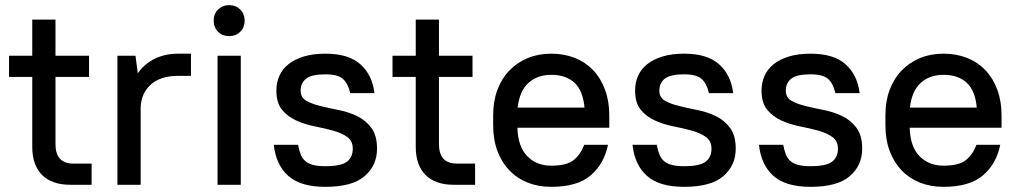

<svg xmlns="http://www.w3.org/2000/svg" viewBox="-20 -716 3946 744"><path d="M15 -500H105V-640H195V-500H325V-418H195V-157Q195 -82 265 -82H335V0H252Q181 0 143 -38Q105 -76 105 -147V-418H15Z M435 -500H505L514 -432Q540 -469 580 -488.5Q620 -508 670 -508H720V-422H670Q601 -422 564 -388Q527 -354 525 -300V0H435Z M823 -500H913V0H823ZM868 -576Q842 -576 825 -593Q808 -610 808 -636Q808 -662 825 -679Q842 -696 868 -696Q894 -696 911 -679Q928 -662 928 -636Q928 -610 911 -593Q894 -576 868 -576Z M1241 8Q1144 8 1096.5 -35Q1049 -78 1041 -155H1135Q1139 -133 1145.5 -117Q1152 -101 1164 -91Q1176 -81 1195 -76.5Q1214 -72 1241 -72Q1302 -72 1324.5 -89.5Q1347 -107 1347 -140Q1347 -170 1325 -185.5Q1303 -201 1270 -210Q1237 -219 1199 -226.5Q1161 -234 1128 -249Q1095 -264 1073 -290.5Q1051 -317 1051 -365Q1051 -396 1062.5 -422Q1074 -448 1097.5 -467Q1121 -486 1157 -497Q1193 -508 1241 -508Q1331 -508 1377 -466.5Q1423 -425 1431 -355H1337Q1329 -392 1309 -410Q1289 -428 1241 -428Q1187 -428 1166 -411Q1145 -394 1145 -365Q1145 -338 1167 -325.5Q1189 -313 1222 -305Q1255 -297 1293 -289.5Q1331 -282 1364 -266Q1397 -250 1419 -220.5Q1441 -191 1441 -140Q1441 -75 1393 -33.5Q1345 8 1241 8Z M1501 -500H1591V-640H1681V-500H1811V-418H1681V-157Q1681 -82 1751 -82H1821V0H1738Q1667 0 1629 -38Q1591 -76 1591 -147V-418H1501Z M2116 8Q2066 8 2024.5 -8.5Q1983 -25 1953.5 -56Q1924 -87 1907.5 -131Q1891 -175 1891 -231V-269Q1891 -324 1907.5 -368Q1924 -412 1954 -443Q1984 -474 2025 -491Q2066 -508 2116 -508Q2166 -508 2207.5 -491.5Q2249 -475 2278.5 -444Q2308 -413 2324.5 -368.5Q2341 -324 2341 -269V-221H1985Q1987 -148 2023 -111Q2059 -74 2116 -74Q2175 -74 2202 -95Q2229 -116 2244 -155H2336Q2321 -81 2269 -36.5Q2217 8 2116 8ZM2116 -426Q2062 -426 2027.5 -394.5Q1993 -363 1986 -299H2245Q2239 -365 2206 -395.5Q2173 -426 2116 -426Z M2631 8Q2534 8 2486.5 -35Q2439 -78 2431 -155H2525Q2529 -133 2535.5 -117Q2542 -101 2554 -91Q2566 -81 2585 -76.5Q2604 -72 2631 -72Q2692 -72 2714.5 -89.5Q2737 -107 2737 -140Q2737 -170 2715 -185.5Q2693 -201 2660 -210Q2627 -219 2589 -226.5Q2551 -234 2518 -249Q2485 -264 2463 -290.5Q2441 -317 2441 -365Q2441 -396 2452.5 -422Q2464 -448 2487.5 -467Q2511 -486 2547 -497Q2583 -508 2631 -508Q2721 -508 2767 -466.5Q2813 -425 2821 -355H2727Q2719 -392 2699 -410Q2679 -428 2631 -428Q2577 -428 2556 -411Q2535 -394 2535 -365Q2535 -338 2557 -325.5Q2579 -313 2612 -305Q2645 -297 2683 -289.5Q2721 -282 2754 -266Q2787 -250 2809 -220.5Q2831 -191 2831 -140Q2831 -75 2783 -33.5Q2735 8 2631 8Z M3121 8Q3024 8 2976.5 -35Q2929 -78 2921 -155H3015Q3019 -133 3025.5 -117Q3032 -101 3044 -91Q3056 -81 3075 -76.5Q3094 -72 3121 -72Q3182 -72 3204.5 -89.5Q3227 -107 3227 -140Q3227 -170 3205 -185.5Q3183 -201 3150 -210Q3117 -219 3079 -226.5Q3041 -234 3008 -249Q2975 -264 2953 -290.5Q2931 -317 2931 -365Q2931 -396 2942.5 -422Q2954 -448 2977.5 -467Q3001 -486 3037 -497Q3073 -508 3121 -508Q3211 -508 3257 -466.5Q3303 -425 3311 -355H3217Q3209 -392 3189 -410Q3169 -428 3121 -428Q3067 -428 3046 -411Q3025 -394 3025 -365Q3025 -338 3047 -325.5Q3069 -313 3102 -305Q3135 -297 3173 -289.5Q3211 -282 3244 -266Q3277 -250 3299 -220.5Q3321 -191 3321 -140Q3321 -75 3273 -33.5Q3225 8 3121 8Z M3636 8Q3586 8 3544.5 -8.5Q3503 -25 3473.5 -56Q3444 -87 3427.5 -131Q3411 -175 3411 -231V-269Q3411 -324 3427.5 -368Q3444 -412 3474 -443Q3504 -474 3545 -491Q3586 -508 3636 -508Q3686 -508 3727.5 -491.5Q3769 -475 3798.5 -444Q3828 -413 3844.5 -368.5Q3861 -324 3861 -269V-221H3505Q3507 -148 3543 -111Q3579 -74 3636 -74Q3695 -74 3722 -95Q3749 -116 3764 -155H3856Q3841 -81 3789 -36.5Q3737 8 3636 8ZM3636 -426Q3582 -426 3547.5 -394.5Q3513 -363 3506 -299H3765Q3759 -365 3726 -395.5Q3693 -426 3636 -426Z"/></svg>

Font: Retni Sans Medium
Style: Regular
Weight: 500
Designer: Vitaly Kuzmin
Foundry: ParaType Ltd.
Version: Version 1.00;March 2, 2019;FontCreator 11.5.0.2425 64-bit; t